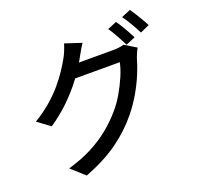

<svg xmlns="http://www.w3.org/2000/svg" viewBox="-154 -1020 1309 1266"><g transform="rotate(-20 500.0 -386.5)"><path d="M771 -808Q784 -791 799 -766Q814 -741 828 -716Q842 -691 852 -671L786 -643Q771 -673 749 -713Q727 -753 707 -781ZM884 -851Q898 -832 913.5 -807Q929 -782 943.5 -757.5Q958 -733 967 -715L902 -686Q886 -718 863.5 -757Q841 -796 820 -824ZM848 -600Q840 -588 833 -571Q826 -554 820 -539Q807 -491 783 -433Q759 -375 724 -314.5Q689 -254 644 -199Q575 -114 479.5 -45Q384 24 244 78L151 -6Q248 -34 321.5 -72.5Q395 -111 451.5 -157.5Q508 -204 552 -255Q590 -298 620.5 -350.5Q651 -403 673.5 -455.5Q696 -508 704 -550H348L386 -640Q399 -640 430.5 -640Q462 -640 502.5 -640Q543 -640 582.5 -640Q622 -640 651.5 -640Q681 -640 691 -640Q712 -640 732 -642.5Q752 -645 766 -650ZM517 -754Q502 -732 487.5 -706Q473 -680 465 -666Q434 -608 386.5 -544Q339 -480 277 -419Q215 -358 138 -306L50 -371Q115 -410 166 -454Q217 -498 254.5 -542.5Q292 -587 319 -628Q346 -669 364 -702Q373 -717 384 -744Q395 -771 401 -792Z"/></g></svg>

Font: Noto Sans KR Medium
Style: Regular
Weight: 500
Designer: Ryoko NISHIZUKA  (kana, bopomofo & ideographs); Paul D. Hunt (Latin, Greek & Cyrillic); Sandoll Communications , Soo-you
Foundry: Adobe
Version: Version 2.004-H2;hotconv 1.0.118;makeotfexe 2.5.65603